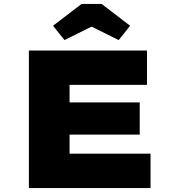

<svg xmlns="http://www.w3.org/2000/svg" viewBox="-20 -957 881 977"><path d="M127 0V-700H728V-525H334V-175H746V0ZM236 -272V-436H691V-272ZM308 -753 250 -826 395 -937H497L642 -826L584 -753L431 -829H461Z"/></svg>

Font: Lexend Giga Black
Style: Regular
Weight: 900
Designer: Bonnie Shaver-Troup, Thomas Jockin
Foundry: Lexend
Version: Version 1.007